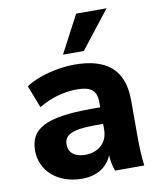

<svg xmlns="http://www.w3.org/2000/svg" viewBox="-89 -866 788 947"><g transform="rotate(-10 305.5 -392.5)"><path d="M246.1 11.2C320.3 11.2 373 -23.4 396 -79.6C397.5 -52.7 402.3 -25.9 412.1 0H558.1C552.2 -48.3 550.3 -97.7 550.3 -145V-327.1C550.3 -481.4 466.3 -549.8 303.7 -549.8C220.2 -549.8 117.7 -523.4 60.5 -484.4L104 -372.1C164.1 -408.7 232.4 -427.2 295.4 -427.2C364.3 -427.2 394 -405.3 394 -346.2V-320.3H350.6C114.3 -320.3 40.5 -271.5 40.5 -164.6C40.5 -66.4 121.1 11.2 246.1 11.2ZM362.8 -607.9 509.8 -795.9H357.4L258.3 -607.9ZM281.7 -102.1C228.5 -102.1 198.7 -127.4 198.7 -168.5C198.7 -213.4 233.9 -237.3 351.6 -237.3H394V-208C394 -141.6 344.7 -102.1 281.7 -102.1Z"/></g></svg>

Font: Winston ExtraBold
Style: Regular
Weight: 800
Designer: Vernon Adams, Kim Jin-seong, David Berlow, Cristiano Sobral
Foundry: The Winston Project Authors
Version: Version 3.004